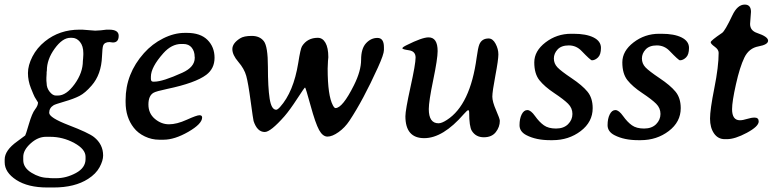

<svg xmlns="http://www.w3.org/2000/svg" viewBox="-58 -603 3383 838"><path d="M145.5 -240.2Q145.5 -219.2 158.7 -202.6Q171.9 -186 185.5 -186H194.8Q231.4 -186 267.6 -235.8Q303.7 -285.6 303.7 -336.9Q304.7 -343.8 304.7 -347.2L305.7 -364.3V-371.1Q305.7 -402.3 291 -420.2Q276.4 -438 255.9 -438H249Q214.8 -438 180.7 -390.9Q146.5 -343.8 146.5 -294.9L145.5 -288.1Q145.5 -284.7 145.5 -281.2L144.5 -264.2V-250.5Q145.5 -243.7 145.5 -240.2ZM160.6 -5.9H142.6Q107.4 -5.9 75.4 23.2Q43.5 52.2 43.5 81.5V96.2Q43.5 128.9 79.6 151.1Q115.7 173.3 152.3 173.3L160.2 174.3L171.9 174.8H187.5Q231.4 174.8 273.4 152.1Q315.4 129.4 315.4 91.3V81.1Q315.4 47.9 265.9 21Q216.3 -5.9 160.6 -5.9ZM352.1 -4.9Q392.1 26.9 392.1 75.7Q392.1 98.1 376.5 127Q360.8 155.8 326.7 177.7Q268.6 215.3 175.3 215.3H148.4Q64 215.3 13.2 182.4Q-37.6 149.4 -37.6 105V93.3Q-37.6 53.2 17.1 14.2Q49.8 -9.3 52 -11.7Q54.2 -14.2 68.1 -61.5Q82 -108.9 95 -125.5Q107.9 -142.1 107.9 -155.8L93.3 -179.7Q89.8 -186 76.9 -218.3Q64 -250.5 64 -284.2Q64 -317.9 83.5 -356Q103 -394 138.2 -422.4Q201.7 -473.6 289.1 -473.6H301.3L357.4 -469.2Q367.2 -469.2 382.3 -470.7L406.7 -473.6H418Q460 -473.6 460 -446.8Q460 -417.5 434.6 -417.5L419.9 -419.4Q397.9 -419.4 392.1 -403.8Q388.7 -394.5 387.2 -356.9Q384.3 -277.8 341.8 -229.5Q314 -197.3 288.8 -184.3Q263.7 -171.4 223.1 -159.7Q182.6 -147.9 175.8 -143.6Q156.7 -131.8 156.7 -110.6Q156.7 -89.4 242.2 -56.6Q327.6 -23.9 352.1 -4.9Z M600.6 -268.1V-258.8Q600.6 -246.6 610.4 -246.6H615.7Q651.9 -246.6 737.8 -285.6Q792 -310.1 792 -350.6V-353L791.5 -356Q791.5 -378.9 778.8 -395Q766.1 -411.1 741.7 -411.1H733.4Q690.9 -411.1 654.8 -370.6Q600.6 -309.6 600.6 -268.1ZM655.8 6.8H636.7Q604 6.8 574 -7.6Q543.9 -22 525.9 -45.4Q490.2 -90.8 490.2 -157.2V-166.5Q490.2 -281.2 570.3 -371.1Q606.4 -411.6 654.3 -435.5Q702.1 -459.5 748.5 -459.5H757.8Q816.9 -459.5 847.7 -428.7Q878.4 -397.9 878.4 -350.8Q878.4 -303.7 842.3 -276.4Q794.9 -240.7 671.4 -214.8Q623 -204.6 612.3 -198.2Q589.8 -185.5 589.8 -146.7Q589.8 -107.9 617.9 -84.2Q646 -60.5 679.7 -60.5Q713.4 -60.5 757.1 -80.3Q800.8 -100.1 812.5 -100.1Q824.2 -100.1 824.2 -90.3Q824.2 -62.5 764.2 -27.8Q704.1 6.8 655.8 6.8Z M1617.7 -397V-384.3Q1617.7 -366.2 1591.3 -308.1Q1526.9 -166 1467.3 -76.2Q1447.3 -45.9 1419.7 -26.4Q1392.1 -6.8 1371.3 -6.8Q1350.6 -6.8 1334.7 -35.6Q1318.8 -64.5 1297.4 -142.8Q1275.9 -221.2 1273.4 -221.2Q1271 -221.2 1239 -171.9Q1207 -122.6 1183.6 -95.7Q1123 -26.9 1097.7 -26.9Q1064.5 -26.9 1048.8 -74.7Q1046.9 -80.6 1036.1 -160.6Q1025.4 -240.7 1016.8 -271.7Q1008.3 -302.7 982.2 -333Q956.1 -363.3 956.1 -388.7Q956.1 -414.1 989.7 -435.5Q1006.3 -446.3 1041 -446.3Q1075.7 -446.3 1093.5 -423.3Q1111.3 -400.4 1111.3 -310.8Q1111.3 -221.2 1118.9 -172.6Q1126.5 -124 1147.5 -124Q1153.3 -124 1164.1 -135.7Q1223.1 -201.2 1243.7 -328.1Q1253.4 -390.6 1260.3 -401.4Q1283.7 -438 1329.1 -438Q1350.1 -438 1362.5 -416.3Q1375 -394.5 1375 -353L1373.5 -336.9Q1372.1 -317.4 1372.1 -303.7Q1372.1 -185.5 1395 -143.1Q1401.4 -131.3 1406.2 -131.3Q1437 -131.3 1486.8 -231Q1518.1 -293.5 1518.1 -342.3Q1518.1 -391.1 1539.6 -414.3Q1561 -437.5 1589.4 -437.5Q1617.7 -437.5 1617.7 -397Z M1812.5 -439.9Q1852.1 -439.9 1852.1 -379.9Q1852.1 -346.7 1832.8 -253.7Q1813.5 -160.6 1813.5 -127Q1813.5 -64.9 1856 -64.9Q1870.1 -64.9 1892.6 -79.6Q1994.6 -145 2022.5 -352.5Q2028.3 -395 2034.2 -409.2Q2044.9 -435.1 2074.7 -435.1Q2092.8 -435.1 2105 -412.1Q2117.2 -389.2 2117.2 -365.5Q2117.2 -341.8 2104 -272.5Q2090.8 -203.1 2090.8 -181.2Q2090.8 -159.2 2107.2 -121.8Q2123.5 -84.5 2123.5 -75.7Q2123.5 -48.8 2106 -26.4Q2088.4 -3.9 2053.7 -3.9Q2019 -3.9 2001.5 -31.7Q1989.7 -50.3 1989.7 -113.3Q1989.3 -122.1 1985.4 -122.1Q1981.4 -122.1 1966.8 -105.5Q1875.5 0 1793.5 0Q1711.4 0 1711.4 -95.7Q1711.4 -122.1 1733.6 -222.9Q1755.9 -323.7 1755.9 -351.8Q1755.9 -379.9 1725.6 -383.8Q1698.2 -387.7 1698.2 -392.3Q1698.2 -397 1717.3 -406.2Q1784.7 -439.9 1812.5 -439.9Z M2434.6 -455.6H2445.3Q2500.5 -455.6 2532.7 -439.5Q2564.9 -423.3 2564.9 -394Q2564.9 -364.7 2552 -352.3Q2539.1 -339.8 2525.4 -339.8Q2519.5 -339.8 2480 -380.9Q2457 -404.8 2424.6 -404.8Q2392.1 -404.8 2375.7 -387.2Q2359.4 -369.6 2359.4 -347.7Q2359.4 -325.7 2374.8 -309.3Q2390.1 -293 2436.8 -261.7Q2483.4 -230.5 2506.1 -202.9Q2528.8 -175.3 2528.8 -130.9Q2528.8 -70.8 2476.6 -31Q2424.3 8.8 2354 8.8H2342.8Q2282.2 8.8 2240.2 -12.7Q2209.5 -28.3 2209.5 -56.6Q2209.5 -85 2219 -103.8Q2228.5 -122.6 2243.7 -122.6Q2258.8 -122.6 2277.3 -96.4Q2295.9 -70.3 2315.7 -56.2Q2335.4 -42 2368.9 -42Q2402.3 -42 2421.4 -61Q2440.4 -80.1 2440.4 -105.7Q2440.4 -131.3 2421.6 -150.1Q2402.8 -168.9 2360.6 -197Q2318.4 -225.1 2296.1 -253.2Q2273.9 -281.2 2273.9 -330.8Q2273.9 -380.4 2323 -418Q2372.1 -455.6 2434.6 -455.6Z M2818.8 -455.6H2829.6Q2884.8 -455.6 2917 -439.5Q2949.2 -423.3 2949.2 -394Q2949.2 -364.7 2936.3 -352.3Q2923.3 -339.8 2909.7 -339.8Q2903.8 -339.8 2864.3 -380.9Q2841.3 -404.8 2808.8 -404.8Q2776.4 -404.8 2760 -387.2Q2743.7 -369.6 2743.7 -347.7Q2743.7 -325.7 2759 -309.3Q2774.4 -293 2821 -261.7Q2867.7 -230.5 2890.4 -202.9Q2913.1 -175.3 2913.1 -130.9Q2913.1 -70.8 2860.8 -31Q2808.6 8.8 2738.3 8.8H2727.1Q2666.5 8.8 2624.5 -12.7Q2593.8 -28.3 2593.8 -56.6Q2593.8 -85 2603.3 -103.8Q2612.8 -122.6 2627.9 -122.6Q2643.1 -122.6 2661.6 -96.4Q2680.2 -70.3 2700 -56.2Q2719.7 -42 2753.2 -42Q2786.6 -42 2805.7 -61Q2824.7 -80.1 2824.7 -105.7Q2824.7 -131.3 2805.9 -150.1Q2787.1 -168.9 2744.9 -197Q2702.6 -225.1 2680.4 -253.2Q2658.2 -281.2 2658.2 -330.8Q2658.2 -380.4 2707.3 -418Q2756.3 -455.6 2818.8 -455.6Z M3137.2 -126.5Q3137.2 -78.1 3171.4 -78.1Q3184.1 -78.1 3202.9 -84Q3221.7 -89.8 3235.4 -89.8Q3253.4 -89.8 3253.4 -72.8Q3253.4 -51.3 3201.7 -23.4Q3149.9 4.4 3114.3 4.4H3105.5Q3075.7 4.4 3058.3 -20.8Q3041 -45.9 3041 -85.2Q3041 -124.5 3059.8 -218.5Q3078.6 -312.5 3078.6 -372.6Q3078.6 -386.7 3061.3 -399.2Q3043.9 -411.6 3043.9 -418.7Q3043.9 -425.8 3093.8 -459.5Q3106.4 -468.3 3138.2 -535.6Q3160.6 -583 3192.4 -583Q3219.7 -583 3219.7 -551.3L3215.8 -498.5Q3215.8 -469.2 3246.6 -459Q3294.4 -442.9 3294.4 -425.5Q3294.4 -408.2 3252.7 -400.6Q3210.9 -393.1 3190.9 -351.8Q3170.9 -310.5 3154.1 -235.1Q3137.2 -159.7 3137.2 -126.5Z"/></svg>

Font: Averia Serif Libre
Style: Italic
Weight: 400
Italic angle: -7.90001°
Version: Version 1.002